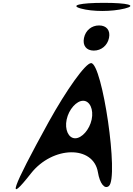

<svg xmlns="http://www.w3.org/2000/svg" viewBox="-20 -1291 937 1351"><path d="M198 -71C351 -265 637 -270 669 -79C682 0 716 43 746 18C818 -41 700 -847 621 -847C582 -847 449 -661 322 -432C60 44 23 152 198 -71ZM449 -450C464 -521 518 -582 565 -582C612 -582 640 -521 625 -450C610 -379 556 -318 509 -318C462 -318 434 -379 449 -450ZM571 -1024C560 -971 587 -935 640 -935C693 -935 736 -971 747 -1024C758 -1077 730 -1112 677 -1112C624 -1112 582 -1077 571 -1024ZM549 -1231C632 -1208 765 -1208 858 -1231C947 -1253 879 -1271 711 -1271C543 -1271 470 -1253 549 -1231Z"/></svg>

Font: Venom Sans
Style: Obl
Weight: 400
Version: Version 1.001